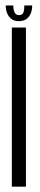

<svg xmlns="http://www.w3.org/2000/svg" viewBox="-20 -702 151 722"><path d="M24.5 0H77.5V-598.5H24.5ZM50.5 -622.5Q68.5 -622.5 79.5 -630.5Q90.5 -638.5 95.8 -651.8Q101 -665 101 -681.5H71.5Q71.5 -669 69.8 -660.8Q68 -652.5 63.5 -648.8Q59 -645 50.5 -645Q44 -645 39.5 -649Q35 -653 32.5 -661Q30 -669 30 -681.5H1.5Q1.5 -665 7 -651.8Q12.5 -638.5 23.2 -630.5Q34 -622.5 50.5 -622.5Z"/></svg>

Font: Anybody ExtraCondensed Light
Style: Regular
Weight: 300
Width: 2
Version: Version 1.113;gftools[0.9.25]